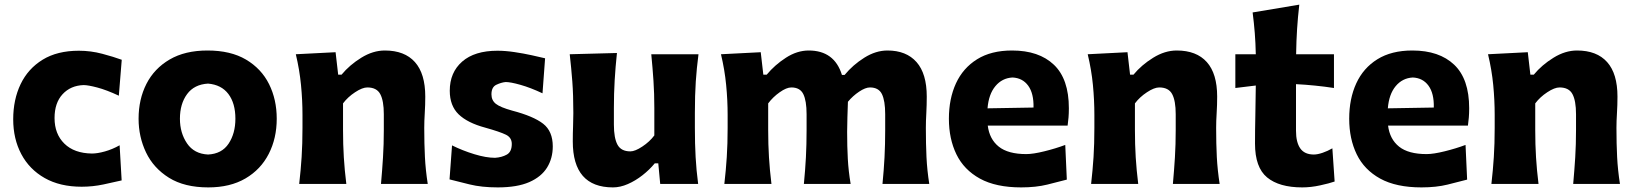

<svg xmlns="http://www.w3.org/2000/svg" viewBox="-20 -795 7071 830"><path d="M333 12.2Q239.3 12.2 173.1 -25.4Q106.9 -63 72 -128.9Q37.1 -194.8 37.1 -279.3Q37.1 -364.3 69.1 -431.2Q101.1 -498 164.3 -536.9Q227.5 -575.7 320.8 -575.7Q372.6 -575.7 422.1 -562.5Q471.7 -549.3 506.3 -536.6L493.7 -381.3Q440.4 -406.2 400.6 -416.7Q360.8 -427.2 341.3 -427.2Q285.2 -425.3 250.5 -387.7Q215.8 -350.1 215.8 -284.7Q215.8 -215.8 258.3 -174.1Q300.8 -132.3 377.4 -131.3Q401.4 -131.3 433.6 -140.4Q465.8 -149.4 497.1 -167L505.9 -15.1Q473.1 -7.3 427 2.4Q380.9 12.2 333 12.2Z M880.4 15.1Q777.3 15.1 710.4 -26.6Q643.6 -68.4 611.3 -136Q579.1 -203.6 579.1 -281.7Q579.1 -365.7 613 -432.4Q647 -499 713.4 -537.8Q779.8 -576.7 877 -576.7Q977.1 -576.7 1043.5 -537.4Q1109.9 -498 1143.1 -431.4Q1176.3 -364.7 1176.3 -281.7Q1176.3 -197.3 1141.8 -129.9Q1107.4 -62.5 1041.3 -23.7Q975.1 15.1 880.4 15.1ZM879.4 -127Q939 -129.9 968.3 -174.1Q997.6 -218.3 997.6 -281.7Q997.6 -348.6 967.3 -388.7Q937 -428.7 879.4 -433.6Q819.8 -430.2 788.8 -388.2Q757.8 -346.2 757.8 -281.7Q757.8 -220.2 788.6 -175Q819.3 -129.9 879.4 -127Z M1273.4 0Q1280.3 -59.6 1283.9 -116.2Q1287.6 -172.9 1287.6 -242.2V-298.3Q1287.6 -362.3 1281.2 -427.7Q1274.9 -493.2 1258.8 -560.5L1430.7 -569.3L1441.9 -472.2H1456.5Q1491.2 -514.2 1541.7 -545.4Q1592.3 -576.7 1643.6 -576.7Q1729 -576.7 1773.7 -526.6Q1818.4 -476.6 1818.4 -377.4Q1818.4 -340.8 1816.2 -306.2Q1814 -271.5 1814 -242.2Q1814 -172.9 1816.9 -116.2Q1819.8 -59.6 1829.1 0H1627Q1632.3 -59.6 1635.7 -115Q1639.2 -170.4 1639.2 -232.9V-301.3Q1639.2 -359.4 1623.8 -388.2Q1608.4 -417 1567.9 -417Q1546.4 -417 1514.9 -396.2Q1483.4 -375.5 1462.9 -348.1V-232.9Q1462.9 -170.4 1466.3 -115Q1469.7 -59.6 1477.1 0Z M2131.8 15.1Q2062 15.1 2010 2.2Q1958 -10.7 1923.3 -19.5L1934.1 -166.5Q1979.5 -144 2030.5 -128.4Q2081.5 -112.8 2120.1 -112.8Q2149.4 -114.7 2170.9 -126.7Q2192.4 -138.7 2192.4 -172.9Q2192.4 -200.2 2167.2 -212.6Q2142.1 -225.1 2077.6 -243.2Q2001 -263.7 1962.6 -300.8Q1924.3 -337.9 1924.3 -402.8Q1924.3 -481.9 1978 -528.8Q2031.7 -575.7 2130.4 -575.7Q2165 -575.7 2204.1 -569.8Q2243.2 -564 2278.6 -556.2Q2314 -548.3 2336.4 -543L2325.2 -391.6Q2273.4 -416 2230.2 -428.2Q2187 -440.4 2166 -440.4Q2146.5 -438.5 2125.5 -428.5Q2104.5 -418.5 2104.5 -387.2Q2104.5 -361.3 2123.5 -346.2Q2142.6 -331.1 2193.8 -316.9Q2286.6 -292.5 2328.1 -260Q2369.6 -227.5 2369.6 -162.1Q2369.6 -110.8 2345 -70.8Q2320.3 -30.8 2268.1 -7.8Q2215.8 15.1 2131.8 15.1Z M2629.9 15.1Q2456.1 15.1 2456.1 -183.6Q2456.1 -220.2 2457.3 -248.3Q2458.5 -276.4 2458.5 -306.2Q2458.5 -384.8 2454.1 -442.6Q2449.7 -500.5 2442.9 -560.5L2647 -565.9Q2640.6 -505.9 2637.2 -448.2Q2633.8 -390.6 2633.8 -328.1V-256.3Q2633.8 -198.2 2649.4 -169.4Q2665 -140.6 2705.1 -140.6Q2725.1 -140.6 2756.6 -161.4Q2788.1 -182.1 2808.6 -209.5V-328.1Q2808.6 -390.6 2804.9 -445.6Q2801.3 -500.5 2795.4 -560.5H2999.5Q2991.7 -500.5 2987.8 -442.6Q2983.9 -384.8 2983.9 -306.2V-242.2Q2983.9 -172.9 2987.1 -116.2Q2990.2 -59.6 2998 0H2834L2825.7 -88.9H2810.5Q2787.6 -61 2757.3 -37.4Q2727.1 -13.7 2694.1 0.7Q2661.1 15.1 2629.9 15.1Z M3794.9 0Q3800.8 -59.6 3803.7 -115Q3806.6 -170.4 3806.6 -232.9V-301.3Q3806.6 -359.4 3792.5 -388.2Q3778.3 -417 3740.7 -417Q3721.2 -417 3693.8 -398.7Q3666.5 -380.4 3645.5 -355Q3644.5 -324.7 3643.3 -289.1Q3642.1 -253.4 3642.1 -225.1Q3642.1 -161.1 3645 -108.4Q3647.9 -55.7 3657.2 0H3455.1Q3460.9 -59.6 3463.9 -115Q3466.8 -170.4 3466.8 -232.9V-301.3Q3466.8 -359.4 3452.6 -388.2Q3438.5 -417 3400.9 -417Q3379.9 -417 3350.6 -396.2Q3321.3 -375.5 3300.8 -348.1V-232.9Q3300.8 -170.4 3304.2 -115Q3307.6 -59.6 3314.9 0H3111.3Q3118.2 -59.6 3121.8 -116.2Q3125.5 -172.9 3125.5 -242.2V-298.3Q3125.5 -362.3 3119.1 -427.7Q3112.8 -493.2 3096.7 -560.5L3268.6 -569.3L3279.8 -472.2H3294.4Q3329.1 -514.2 3377.4 -545.4Q3425.8 -576.7 3476.1 -576.7Q3586.9 -576.7 3619.6 -471.2H3631.3Q3667 -514.6 3716.6 -545.7Q3766.1 -576.7 3816.4 -576.7Q3897.9 -576.7 3942.1 -526.6Q3986.3 -476.6 3986.3 -377.4Q3986.3 -340.8 3984.4 -306.2Q3982.4 -271.5 3982.4 -242.2Q3982.4 -172.9 3985.1 -116.2Q3987.8 -59.6 3997.1 0Z M4394.5 15.1Q4285.2 15.1 4216.1 -22.9Q4147 -61 4114.5 -127.9Q4082 -194.8 4082 -281.7Q4082 -368.2 4112.5 -434.6Q4143.1 -501 4203.9 -538.8Q4264.6 -576.7 4355 -576.7Q4471.2 -576.7 4535.9 -515.1Q4600.6 -453.6 4600.6 -327.1Q4600.6 -304.7 4599.1 -286.9Q4597.7 -269 4595.2 -252H4250Q4257.3 -193.4 4297.6 -161.1Q4337.9 -128.9 4416.5 -128.9Q4446.3 -128.9 4494.6 -140.9Q4543 -152.8 4585 -168.5L4591.8 -18.6Q4556.6 -9.3 4507.6 2.9Q4458.5 15.1 4394.5 15.1ZM4447.8 -330.1Q4449.2 -391.1 4424.8 -424.6Q4400.4 -458 4356.9 -460Q4312 -457.5 4283 -422.6Q4253.9 -387.7 4249 -326.7Z M4696.8 0Q4703.6 -59.6 4707.3 -116.2Q4710.9 -172.9 4710.9 -242.2V-298.3Q4710.9 -362.3 4704.6 -427.7Q4698.2 -493.2 4682.1 -560.5L4854 -569.3L4865.2 -472.2H4879.9Q4914.6 -514.2 4965.1 -545.4Q5015.6 -576.7 5066.9 -576.7Q5152.3 -576.7 5197 -526.6Q5241.7 -476.6 5241.7 -377.4Q5241.7 -340.8 5239.5 -306.2Q5237.3 -271.5 5237.3 -242.2Q5237.3 -172.9 5240.2 -116.2Q5243.2 -59.6 5252.4 0H5050.3Q5055.7 -59.6 5059.1 -115Q5062.5 -170.4 5062.5 -232.9V-301.3Q5062.5 -359.4 5047.1 -388.2Q5031.7 -417 4991.2 -417Q4969.7 -417 4938.2 -396.2Q4906.7 -375.5 4886.2 -348.1V-232.9Q4886.2 -170.4 4889.6 -115Q4893.1 -59.6 4900.4 0Z M5609.4 15.1Q5509.8 15.1 5457.5 -28.1Q5405.3 -71.3 5405.3 -174.3Q5405.3 -232.4 5406.7 -293.7Q5408.2 -355 5408.7 -425.3L5320.3 -414.6V-560.5H5408.7Q5407.7 -609.4 5404.3 -652.3Q5400.9 -695.3 5395 -741.2L5596.7 -774.9Q5590.3 -718.8 5587.2 -669.4Q5584 -620.1 5583 -560.5H5746.6V-414.6Q5705.6 -420.9 5664.3 -425Q5623 -429.2 5582.5 -431.2V-230Q5582.5 -179.7 5601.1 -153.3Q5619.6 -127 5659.7 -127Q5675.3 -127 5697.5 -134.5Q5719.7 -142.1 5739.7 -153.8L5749.5 -10.3Q5727.1 -2.4 5687 6.3Q5647 15.1 5609.4 15.1Z M6125 15.1Q6015.6 15.1 5946.5 -22.9Q5877.4 -61 5845 -127.9Q5812.5 -194.8 5812.5 -281.7Q5812.5 -368.2 5843 -434.6Q5873.5 -501 5934.3 -538.8Q5995.1 -576.7 6085.4 -576.7Q6201.7 -576.7 6266.4 -515.1Q6331.1 -453.6 6331.1 -327.1Q6331.1 -304.7 6329.6 -286.9Q6328.1 -269 6325.7 -252H5980.5Q5987.8 -193.4 6028.1 -161.1Q6068.4 -128.9 6147 -128.9Q6176.8 -128.9 6225.1 -140.9Q6273.4 -152.8 6315.4 -168.5L6322.3 -18.6Q6287.1 -9.3 6238 2.9Q6189 15.1 6125 15.1ZM6178.2 -330.1Q6179.7 -391.1 6155.3 -424.6Q6130.9 -458 6087.4 -460Q6042.5 -457.5 6013.4 -422.6Q5984.4 -387.7 5979.5 -326.7Z M6427.2 0Q6434.1 -59.6 6437.7 -116.2Q6441.4 -172.9 6441.4 -242.2V-298.3Q6441.4 -362.3 6435.1 -427.7Q6428.7 -493.2 6412.6 -560.5L6584.5 -569.3L6595.7 -472.2H6610.4Q6645 -514.2 6695.6 -545.4Q6746.1 -576.7 6797.4 -576.7Q6882.8 -576.7 6927.5 -526.6Q6972.2 -476.6 6972.2 -377.4Q6972.2 -340.8 6970 -306.2Q6967.8 -271.5 6967.8 -242.2Q6967.8 -172.9 6970.7 -116.2Q6973.6 -59.6 6982.9 0H6780.8Q6786.1 -59.6 6789.6 -115Q6793 -170.4 6793 -232.9V-301.3Q6793 -359.4 6777.6 -388.2Q6762.2 -417 6721.7 -417Q6700.2 -417 6668.7 -396.2Q6637.2 -375.5 6616.7 -348.1V-232.9Q6616.7 -170.4 6620.1 -115Q6623.5 -59.6 6630.9 0Z"/></svg>

Font: Pinar DS2-Bold
Style: Regular
Weight: 700
Designer: Amin Abedi
Version: Version 2.000